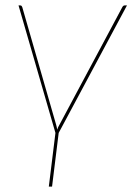

<svg xmlns="http://www.w3.org/2000/svg" viewBox="-20 -510 490 710"><path d="M197 -18.5 172.5 180H160.5L185 -18.5L48.5 -490H54.5Q58.5 -490 60 -487.8Q61.5 -485.5 62.5 -483L187.5 -49Q189 -44.5 189.8 -40Q190.5 -35.5 191.5 -30.5Q194 -39 200 -49L432 -483Q435.5 -490 441 -490H449.5Z"/></svg>

Font: Lato Hairline
Style: Italic
Weight: 100
Italic angle: -7°
Designer: Lukasz Dziedzic
Foundry: tyPoland Lukasz Dziedzic
Version: Version 2.007; 2014-02-27